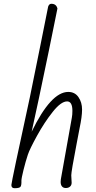

<svg xmlns="http://www.w3.org/2000/svg" viewBox="-20 -985 508 1013"><path d="M40 -9Q40 -23 138 -474Q166 -609 193.5 -747.5Q221 -886 234 -950Q239 -965 251 -965Q277 -965 283 -940Q269 -868 238 -718.5Q207 -569 185 -465L147 -290Q249 -500 340 -500Q375 -500 394 -472.5Q413 -445 413 -407Q413 -370 400 -309L384 -225Q356 -80 356 -60L358 -21Q358 -8 349.5 -0.5Q341 7 327 7Q314 7 307 -1.5Q300 -10 300 -25Q300 -34 301 -39L359 -364Q362 -379 362 -400Q362 -450 334 -450Q302 -450 258 -394.5Q214 -339 175.5 -269Q137 -199 127 -169Q115 -133 104 -88.5Q93 -44 93 -32Q94 -7 88 0.5Q82 8 57 8Q40 8 40 -9Z"/></svg>

Font: Bad Script
Style: Regular
Weight: 400
Italic angle: -10°
Designer: Roman Shchyukin (Gaslight Type Foundry), Cyreal (Charset Expansion)
Foundry: Gaslight
Version: Version 2.000